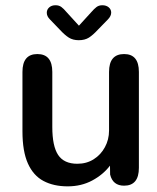

<svg xmlns="http://www.w3.org/2000/svg" viewBox="-20 -682 584 714"><path d="M119 -481Q174.5 -481 174.5 -414.5V-210Q174.5 -138.5 196.2 -105.8Q218 -73 267.5 -73Q302 -73 328.5 -89.8Q355 -106.5 370.2 -134.8Q385.5 -163 385.5 -196.5V-414.5Q385.5 -481 441.5 -481Q496.5 -481 496.5 -414.5V-58Q496.5 8.5 441.5 8.5Q399.5 8.5 389.5 -33L389 -66Q363.5 -32.5 323 -10.8Q282.5 11 231.5 11Q179.5 11 141.8 -9Q104 -29 83.8 -74Q63.5 -119 63.5 -194V-414.5Q63.5 -481 119 -481ZM381.5 -610 343.5 -571Q326 -552 310.8 -542.2Q295.5 -532.5 273 -532.5Q251 -532.5 235.8 -542.2Q220.5 -552 203 -571L165.5 -610Q154 -621.5 154 -634.5Q154 -646.5 163 -654.5Q172 -662.5 186.5 -662.5Q199.5 -662.5 208.2 -656Q217 -649.5 226.5 -638L273.5 -586.5L320.5 -638Q329.5 -648.5 338.5 -655.5Q347.5 -662.5 360.5 -662.5Q375 -662.5 384.2 -654.8Q393.5 -647 393.5 -635Q393.5 -622.5 381.5 -610Z"/></svg>

Font: Sono Medium
Style: Regular
Weight: 500
Designer: Tyler Finck
Foundry: Tyler Finck
Version: Version 2.112